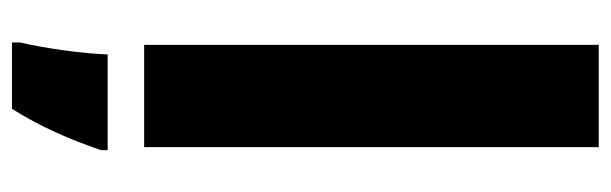

<svg xmlns="http://www.w3.org/2000/svg" viewBox="-370 -430 1021 321"><g transform="rotate(90 140.5 -269.5)"><path d="M226 0V-760H55V0ZM231 72V61H71C70 100 60 171 51 207V221H162C192 173 213 125 231 72Z"/></g></svg>

Font: Noto Sans Devanagari Condensed Black
Style: Regular
Weight: 900
Width: 3
Designer: Jelle Bosma - Monotype Design Team
Foundry: Monotype Imaging Inc.
Version: Version 2.004